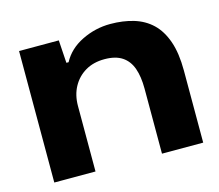

<svg xmlns="http://www.w3.org/2000/svg" viewBox="-83 -651 862 756"><g transform="rotate(-15 347.5 -273.0)"><path d="M50 0V-536H212L218 -443H227Q253 -492 308 -519Q363 -546 424 -546Q476 -546 519 -533Q562 -520 592.5 -491Q623 -462 640 -413.5Q657 -365 657 -294V0H489V-265Q489 -314 477 -348Q465 -382 438 -400Q411 -418 366 -418Q321 -418 288 -398.5Q255 -379 236.5 -345Q218 -311 218 -267V0Z"/></g></svg>

Font: Mona Sans Expanded
Style: Bold
Weight: 700
Width: 7
Designer: Deni Anggara
Foundry: GitHub
Version: Version 2.000